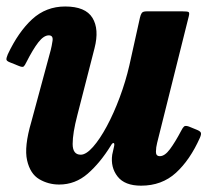

<svg xmlns="http://www.w3.org/2000/svg" viewBox="-20 -555 663 592"><path d="M4 -387.5Q36.5 -456.5 79.2 -495.8Q122 -535 181 -535Q243.5 -535 265 -500Q286.5 -465 271.5 -406.5L218.5 -200Q204 -144.5 204 -111.2Q204 -78 229 -78Q245.5 -78 266.8 -102Q288 -126 309.5 -166Q331 -206 349.2 -255Q367.5 -304 379 -354L411.5 -500.5Q413.5 -509.5 417 -514.8Q420.5 -520 432 -520H543Q557.5 -520 561.2 -518Q565 -516 562 -504.5L464.5 -114.5Q461 -101 460.8 -87.2Q460.5 -73.5 473 -73.5Q488 -73.5 504 -95Q520 -116.5 539 -152.5Q543.5 -161.5 547.5 -165Q551.5 -168.5 562 -165L586.5 -155Q596.5 -151 599 -146.5Q601.5 -142 596.5 -130.5Q566 -62 522.5 -22.2Q479 17.5 415 17.5Q364.5 17.5 342.5 -10.8Q320.5 -39 326 -78L332 -105Q333.5 -113.5 330 -114Q326.5 -114.5 322 -106.5Q289 -53 250.5 -19.5Q212 14 162.5 14Q129 14 101 -2.5Q73 -19 63.5 -60.8Q54 -102.5 76.5 -179L136.5 -401Q139.5 -412.5 142 -429.2Q144.5 -446 130.5 -446Q115 -446 98.2 -424.5Q81.5 -403 61 -362.5Q56.5 -353 53 -350Q49.5 -347 38.5 -351.5L10 -363Q0 -367 -0.2 -371.8Q-0.5 -376.5 4 -387.5Z"/></svg>

Font: Besley* Narrow
Style: Bold Italic
Weight: 700
Width: 4
Italic angle: -13°
Designer: Owen Earl
Foundry: indestructible type*
Version: Version 3.000; ttfautohint (v1.8.3)